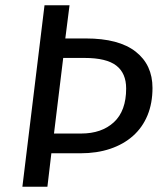

<svg xmlns="http://www.w3.org/2000/svg" viewBox="-20 -709 606 729"><path d="M559 -375Q559 -317 540 -271Q521 -225 485 -193Q449 -161 398.5 -144Q348 -127 285 -127H175L160 0H65L149 -689H244L228 -563H306Q431 -563 495 -513Q559 -463 559 -375ZM288 -202Q366 -202 412.5 -245Q459 -288 459 -373Q459 -431 421.5 -460Q384 -489 301 -489H220L185 -202Z"/></svg>

Font: Yekcdsyqcyvpieeyorgstswgcgt
Style: Regular
Weight: 400
Italic angle: -8°
Designer: Carrois Corporate & Edenspiekermann
Foundry: Carrois Corporate GbR & Edenspiekermann AG
Version: Version 2.001